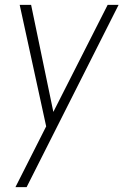

<svg xmlns="http://www.w3.org/2000/svg" viewBox="-20 -520 527 790"><path d="M423 -500H468L89.5 250H43.5L170 0L61 -500H108L199.5 -59.5Z"/></svg>

Font: Urbanist ExtraLight
Style: Italic
Weight: 250
Version: Version 1.303